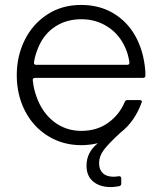

<svg xmlns="http://www.w3.org/2000/svg" viewBox="-20 -579 657 779"><path d="M570 -273Q570 -263 560 -263H122Q117 -263 114.5 -260Q112 -257 113 -253Q116 -221 128 -187Q151 -122 199 -85Q247 -48 310 -48Q373 -48 418.5 -80.5Q464 -113 486 -165Q489 -173 497 -173H546Q551 -173 554 -170.5Q557 -168 555 -164Q527 -86 469 -41Q420 4 401 29.5Q382 55 382 83Q382 109 397 123.5Q412 138 440 138Q453 138 461 136H463Q472 136 472 145V166Q472 176 460 177Q442 180 429 180Q385 180 358 157.5Q331 135 331 93Q331 39 377 2Q343 10 310 10Q235 10 175 -27Q115 -64 81.5 -129Q48 -194 48 -274Q48 -351 80 -416Q112 -481 171.5 -520Q231 -559 309 -559Q383 -559 439.5 -525.5Q496 -492 529 -433Q562 -374 569 -297Q570 -289 570 -273ZM496 -316Q501 -316 503.5 -319Q506 -322 505 -327Q500 -359 489 -384Q465 -439 417.5 -470Q370 -501 310 -501Q250 -501 204.5 -471.5Q159 -442 136 -388Q122 -355 118 -327V-324Q118 -316 127 -316Z"/></svg>

Font: Open Sauce Two Light
Style: Regular
Weight: 300
Designer: Alfredo Marco Pradil
Foundry: Creative Sauce Fz LLC
Version: Version 1.477